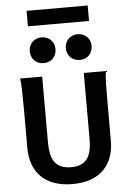

<svg xmlns="http://www.w3.org/2000/svg" viewBox="-71 -1206 870 1269"><g transform="rotate(-5 364.0 -571.5)"><path d="M642.1 -712.9Q637.2 -683.6 636 -630.1Q634.8 -576.7 634.8 -500.5V-251.5Q634.8 -191.9 617.4 -143.3Q600.1 -94.7 565.4 -60.1Q530.8 -25.4 479.2 -6.6Q427.7 12.2 358.9 12.2Q289.6 12.2 237.3 -6.6Q185.1 -25.4 150.4 -60.1Q115.7 -94.7 98.1 -143.3Q80.6 -191.9 80.6 -251.5V-500.5Q80.6 -572.8 79.3 -628.2Q78.1 -683.6 73.2 -712.9H219.7V-273.4Q219.7 -233.9 226.3 -201.7Q232.9 -169.4 248.8 -146.7Q264.6 -124 291.5 -111.8Q318.4 -99.6 358.9 -99.6Q398.4 -99.6 424.8 -111.8Q451.2 -124 467 -146.7Q482.9 -169.4 489.3 -201.7Q495.6 -233.9 495.6 -273.4V-712.9ZM152.3 -886.2Q152.3 -904.8 158.7 -920.4Q165 -936 176.5 -947.5Q188 -959 203.6 -965.3Q219.2 -971.7 237.8 -971.7Q256.3 -971.7 272 -965.3Q287.6 -959 299.1 -947.5Q310.5 -936 316.9 -920.4Q323.2 -904.8 323.2 -886.2Q323.2 -867.2 316.9 -851.6Q310.5 -835.9 299.1 -824.5Q287.6 -813 272 -806.9Q256.3 -800.8 237.8 -800.8Q219.2 -800.8 203.6 -806.9Q188 -813 176.5 -824.5Q165 -835.9 158.7 -851.6Q152.3 -867.2 152.3 -886.2ZM391.6 -886.2Q391.6 -904.8 397.9 -920.4Q404.3 -936 415.8 -947.5Q427.2 -959 442.9 -965.3Q458.5 -971.7 477.1 -971.7Q495.6 -971.7 511.2 -965.3Q526.9 -959 538.3 -947.5Q549.8 -936 556.2 -920.4Q562.5 -904.8 562.5 -886.2Q562.5 -867.2 556.2 -851.6Q549.8 -835.9 538.3 -824.5Q526.9 -813 511.2 -806.9Q495.6 -800.8 477.1 -800.8Q458.5 -800.8 442.9 -806.9Q427.2 -813 415.8 -824.5Q404.3 -835.9 397.9 -851.6Q391.6 -867.2 391.6 -886.2ZM154.8 -1154.8H560.1V-1052.2H154.8Z"/></g></svg>

Font: Andika New Basic
Style: Bold
Weight: 700
Designer: Victor Gaultney, Annie Olsen, Pablo Ugerman
Foundry: SIL International
Version: Version 5.500; ttfautohint (v1.8.3)